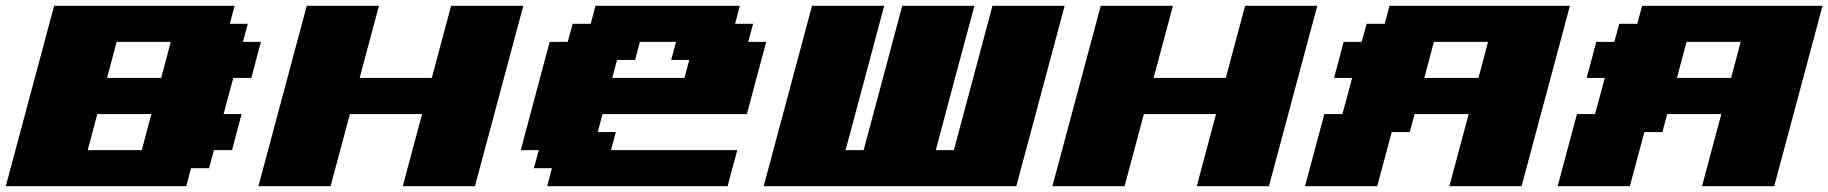

<svg xmlns="http://www.w3.org/2000/svg" viewBox="-20 -645 6332 665"><path d="M0 0H625L641.6 -62.5H704.1L721.2 -125H783.7Q789.1 -145.5 800 -187.3Q811 -229 816.9 -250H754.4Q759.8 -270.5 771 -312.3Q782.2 -354 788.1 -375H850.6Q856 -395.5 866.9 -437.3Q877.9 -479 883.8 -500H821.3L838.4 -562.5H775.9L792.5 -625H167.5Q139.6 -520.5 83.7 -312.3Q27.8 -104 0 0ZM471.2 -125H283.7Q289.6 -145.5 300.5 -187.3Q311.5 -229 316.9 -250H504.4Q498.5 -229 487.5 -187.3Q476.6 -145.5 471.2 -125ZM538.1 -375H350.6Q356.4 -396 367.4 -437.5Q378.4 -479 383.8 -500H571.3Q565.9 -479 554.9 -437.3Q543.9 -395.5 538.1 -375Z M1375 0H1625Q1652.8 -104 1708.7 -312.3Q1764.6 -520.5 1792.5 -625H1542.5Q1531.2 -583.5 1509 -500Q1486.8 -416.5 1475.6 -375H1225.6Q1236.8 -416.5 1259 -500Q1281.2 -583.5 1292.5 -625H1042.5Q1014.6 -520.5 958.7 -312.3Q902.8 -104 875 0H1125Q1136.2 -42 1158.4 -125Q1180.7 -208 1191.9 -250H1441.9Q1430.7 -208.5 1408.4 -125.2Q1386.2 -42 1375 0Z M1875 0H2500Q2505.4 -21 2516.6 -62.5Q2527.8 -104 2533.7 -125H2096.2L2112.8 -187.5H2050.3L2066.9 -250H2566.9Q2578.1 -292 2600.3 -375.2Q2622.6 -458.5 2633.8 -500H2571.3L2588.4 -562.5H2525.9L2542.5 -625H2042.5L2025.9 -562.5H1963.4L1946.3 -500H1883.8Q1867.2 -437.5 1833.7 -312.5Q1800.3 -187.5 1783.7 -125H1846.2L1829.1 -62.5H1891.6ZM2350.6 -375H2100.6L2117.2 -437.5H2179.7L2196.3 -500H2321.3L2304.7 -437.5H2367.2Z M2625 0H3500Q3527.8 -104 3583.7 -312.3Q3639.6 -520.5 3667.5 -625H3417.5Q3395.5 -542 3350.8 -375.2Q3306.2 -208.5 3283.7 -125H3221.2Q3243.2 -208.5 3287.8 -375.2Q3332.5 -542 3355 -625H3105Q3083 -542 3038.3 -375.2Q2993.7 -208.5 2971.2 -125H2908.7Q2931.2 -208.5 2975.8 -375.2Q3020.5 -542 3042.5 -625H2792.5Q2764.6 -520.5 2708.7 -312.3Q2652.8 -104 2625 0Z M4125 0H4375Q4402.8 -104 4458.7 -312.3Q4514.6 -520.5 4542.5 -625H4292.5Q4281.2 -583.5 4259 -500Q4236.8 -416.5 4225.6 -375H3975.6Q3986.8 -416.5 4009 -500Q4031.2 -583.5 4042.5 -625H3792.5Q3764.6 -520.5 3708.7 -312.3Q3652.8 -104 3625 0H3875Q3886.2 -42 3908.4 -125Q3930.7 -208 3941.9 -250H4191.9Q4180.7 -208.5 4158.4 -125.2Q4136.2 -42 4125 0Z M5000 0H5250Q5277.8 -104 5333.7 -312.3Q5389.6 -520.5 5417.5 -625H4792.5L4775.9 -562.5H4713.4L4696.3 -500H4633.8Q4628.4 -479 4617.2 -437.5Q4606 -396 4600.6 -375H4663.1Q4657.7 -354 4646.5 -312.3Q4635.3 -270.5 4629.4 -250H4566.9Q4555.7 -208 4533.4 -125Q4511.2 -42 4500 0H4750L4800.3 -187.5H4862.8L4879.4 -250H5066.9Q5055.7 -208.5 5033.4 -125.2Q5011.2 -42 5000 0ZM5100.6 -375H4913.1Q4918.5 -395.5 4929.7 -437.3Q4940.9 -479 4946.3 -500H5133.8Q5128.4 -479 5117.4 -437.3Q5106.4 -395.5 5100.6 -375Z M5875 0H6125Q6152.8 -104 6208.7 -312.3Q6264.6 -520.5 6292.5 -625H5667.5L5650.9 -562.5H5588.4L5571.3 -500H5508.8Q5503.4 -479 5492.2 -437.5Q5481 -396 5475.6 -375H5538.1Q5532.7 -354 5521.5 -312.3Q5510.3 -270.5 5504.4 -250H5441.9Q5430.7 -208 5408.4 -125Q5386.2 -42 5375 0H5625L5675.3 -187.5H5737.8L5754.4 -250H5941.9Q5930.7 -208.5 5908.4 -125.2Q5886.2 -42 5875 0ZM5975.6 -375H5788.1Q5793.5 -395.5 5804.7 -437.3Q5815.9 -479 5821.3 -500H6008.8Q6003.4 -479 5992.4 -437.3Q5981.4 -395.5 5975.6 -375Z"/></svg>

Font: Faithful 32x
Style: BoldOblique
Weight: 400
Foundry: Faithful Resource Pack
Version: Version 1.0; January 27, 2023